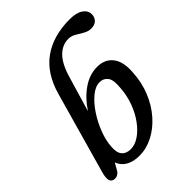

<svg xmlns="http://www.w3.org/2000/svg" viewBox="-206 -837 961 961"><g transform="rotate(-45 274.5 -357.0)"><path d="M247 -517.5 192 -331.5Q228 -387 277.2 -421.5Q326.5 -456 381.5 -456Q435.5 -456 464.5 -418.5Q493.5 -381 488 -310.5Q484.5 -242 460.5 -183.8Q436.5 -125.5 398.2 -82.2Q360 -39 313 -15Q266 9 216.5 9Q175.5 9 146.8 -6.8Q118 -22.5 105.5 -55L82.5 -14.5Q76.5 -6.5 68.2 -1.5Q60 3.5 49.5 3.5Q30 3.5 23 -12Q16 -27.5 27 -66.5L148 -495.5Q180 -610.5 257.8 -666Q335.5 -721.5 452.5 -721.5Q500 -721.5 524.5 -704.2Q549 -687 549 -661Q549 -639.5 535.2 -625.8Q521.5 -612 497 -612Q475.5 -612 456.2 -623.2Q437 -634.5 418 -645.8Q399 -657 378 -657Q335.5 -657 302 -623.8Q268.5 -590.5 247 -517.5ZM335.5 -393Q305.5 -393 274 -367Q242.5 -341 215 -299.8Q187.5 -258.5 169.5 -211.5Q151.5 -164.5 149 -123Q145.5 -83 161.8 -64Q178 -45 209.5 -45Q239 -45 269.2 -65.2Q299.5 -85.5 325.5 -120.8Q351.5 -156 368.5 -201.8Q385.5 -247.5 389 -298.5Q394.5 -351.5 378.8 -372.2Q363 -393 335.5 -393Z"/></g></svg>

Font: Fraunces 72pt S100
Style: Italic
Weight: 400
Italic angle: -16°
Version: Version 1.000; ttfautohint (v1.8.3)